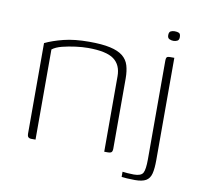

<svg xmlns="http://www.w3.org/2000/svg" viewBox="-69 -573 769 732"><g transform="rotate(10 315.5 -206.5)"><path d="M83 0Q67 0 67 -16V-368Q96 -382 137.5 -392.5Q179 -403 236 -403Q286 -403 317.5 -396Q349 -389 366.5 -375Q384 -361 390.5 -339.5Q397 -318 397 -289V-17Q397 -12 395.5 -7.5Q394 -3 389.5 -1.5Q385 0 379 0H365V-292Q365 -336 336 -357.5Q307 -379 236 -379Q214 -379 187.5 -375.5Q161 -372 137 -366Q113 -360 99 -349V0ZM499 86Q482 86 467.5 85Q453 84 447 83V63Q452 64 466.5 65Q481 66 491 66Q519 66 526.5 52.5Q534 39 534 -1V-381Q534 -387 535 -391.5Q536 -396 539.5 -397.5Q543 -399 550 -399H566V-3Q566 30 561 49.5Q556 69 541.5 77.5Q527 86 499 86ZM551 -462Q543 -462 535.5 -465.5Q528 -469 528 -480Q528 -492 534.5 -495.5Q541 -499 550 -499Q560 -499 566.5 -496Q573 -493 573 -480Q573 -469 566 -465.5Q559 -462 551 -462Z"/></g></svg>

Font: Genos Thin ExtraLight
Style: Regular
Weight: 250
Version: Version 1.010